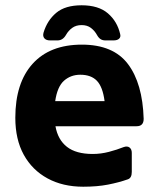

<svg xmlns="http://www.w3.org/2000/svg" viewBox="-20 -692 602 727"><path d="M295 15Q218 15 160 -16.5Q102 -48 70 -106Q38 -164 38 -246Q38 -378 103.5 -450.5Q169 -523 290 -523Q409 -523 464.5 -449.5Q520 -376 524 -242Q524 -214 497 -214H190Q199 -163 233.5 -136Q268 -109 331 -109Q362 -109 392.5 -117Q423 -125 448 -135Q462 -140 470.5 -133.5Q479 -127 479 -113V-41Q479 -18 464 -13Q430 -1 389 7Q348 15 295 15ZM284 -409Q248 -409 222.5 -386.5Q197 -364 189 -309H376Q369 -363 347 -386Q325 -409 284 -409ZM289 -672Q353 -672 388.5 -641.5Q424 -611 435 -563Q438 -552 431 -545.5Q424 -539 410 -539H379Q368 -539 360.5 -544Q353 -549 347 -560Q338 -576 324 -586.5Q310 -597 289 -597Q268 -597 253.5 -586.5Q239 -576 230 -560Q218 -539 198 -539H169Q155 -539 148 -547Q141 -555 145 -569Q159 -615 193 -643.5Q227 -672 289 -672Z"/></svg>

Font: Pitagon Sans
Style: Bold
Weight: 700
Designer: Travis Tran
Foundry: Pitagon
Version: Version 1.001; ttfautohint (v1.8.4.7-5d5b);gftools[0.9.26]